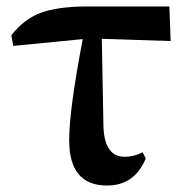

<svg xmlns="http://www.w3.org/2000/svg" viewBox="-20 -558 574 594"><path d="M311 16C368 16 408 -12 431 -68L421 -87C404 -78 386 -73 367 -73C346 -73 330 -80 320 -94C308 -109 301 -133 300 -168L295 -438L508 -431L504 -538H249C188 -538 140 -531 105 -518C71 -505 41 -482 15 -449L21 -416L236 -437C208 -291 194 -187 194 -124C194 -31 233 16 311 16Z"/></svg>

Font: AllPunType Bold
Style: Regular
Weight: 700
Version: 1.0